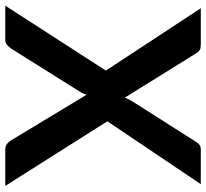

<svg xmlns="http://www.w3.org/2000/svg" viewBox="-46 -716 763 710"><g transform="rotate(90 335.0 -361.5)"><path d="M668 0H534Q520 0 511.8 -7Q503.5 -14 498.5 -23L331 -300.5Q327 -288 321.5 -279L161 -23Q155 -14.5 147.2 -7.2Q139.5 0 127 0H1.5L241.5 -372L11 -723H145Q159 -723 165.2 -719.2Q171.5 -715.5 177 -707L341.5 -442Q346.5 -454.5 353.5 -467L504.5 -704.5Q510 -714 516.5 -718.5Q523 -723 533 -723H661.5L429 -377.5Z"/></g></svg>

Font: Lato 2
Style: Bold
Weight: 700
Designer: Lukasz Dziedzic with Adam Twardoch and Botio Nikoltchev
Foundry: tyPoland Lukasz Dziedzic
Version: Version 2.015; 2015-08-06; http://www.latofonts.com/